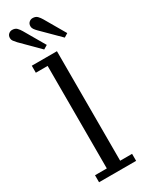

<svg xmlns="http://www.w3.org/2000/svg" viewBox="-186 -714 571 747"><g transform="rotate(-30 99.5 -341.0)"><path d="M18 0V-31.5H71V-492H18V-523.5H131V-31.5H184.5V0ZM184 -554 106.5 -631Q99 -638.5 94.5 -645Q90 -651.5 90 -658.5Q90 -670 97 -676.2Q104 -682.5 113 -682.5Q126.5 -682.5 134 -674.8Q141.5 -667 147 -657.5L201 -564.5ZM91.5 -554 14.5 -631Q7 -639 2.5 -645.2Q-2 -651.5 -2 -658.5Q-2 -670 5 -676.2Q12 -682.5 21 -682.5Q34.5 -682.5 42 -674.8Q49.5 -667 55 -657.5L109 -564.5Z"/></g></svg>

Font: Imbue Light
Style: Regular
Weight: 300
Designer: Tyler Finck
Foundry: Etcetera Type Company
Version: Version 1.102